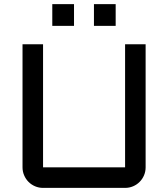

<svg xmlns="http://www.w3.org/2000/svg" viewBox="-20 -916 820 936"><path d="M89.8 -700.2H189.9V-100.1H589.8V-700.2H689.9V-100.1Q689.9 -79.6 682.1 -61.3Q674.3 -43 660.6 -29.3Q647 -15.6 628.7 -7.8Q610.4 0 589.8 0H189.9Q169.4 0 151.1 -7.8Q132.8 -15.6 119.1 -29.3Q105.5 -43 97.7 -61.3Q89.8 -79.6 89.8 -100.1ZM438 -896H543.9V-790H438ZM234.9 -896H340.8V-790H234.9Z"/></svg>

Font: Aldrich
Style: Regular
Weight: 400
Designer: Matthew Desmond
Foundry: Matthew Desmond
Version: Version 1.001 2011